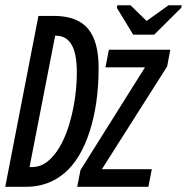

<svg xmlns="http://www.w3.org/2000/svg" viewBox="-28 -720 720 740"><path d="M422.4 -689.9 424.3 -699.7H475.1L536.6 -639.6H537.6L621.6 -699.7H672.4L670.4 -689.9L566.4 -586.4H485.4ZM352.1 -458.5Q352.1 -320.3 317.4 -212.9Q282.7 -105.5 220.2 -52.7Q157.7 0 72.8 0H-7.8L120.1 -658.7H179.7Q268.6 -658.7 310.3 -610.4Q352.1 -562 352.1 -458.5ZM268.1 -442.4Q268.1 -512.7 248 -547.6Q228 -582.5 186.5 -582.5H184.6L85.9 -76.2H97.7Q143.6 -76.2 182.9 -125.7Q222.2 -175.3 245.1 -263.2Q268.1 -351.1 268.1 -442.4ZM269.5 0 282.2 -64.5 530.8 -460.4H378.4L391.6 -528.3H628.4L616.2 -463.9L364.7 -67.9H557.1L543.9 0Z"/></svg>

Font: Liberation Mono
Style: Italic
Weight: 400
Italic angle: -12°
Monospace: yes
Designer: Steve Matteson
Foundry: Ascender Corporation
Version: Version 2.1.5